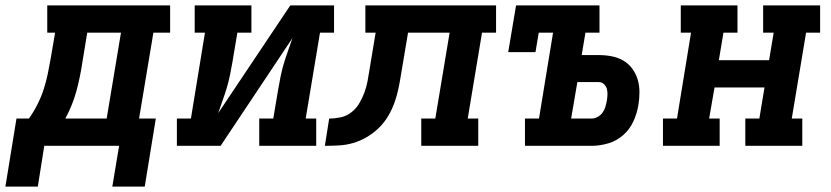

<svg xmlns="http://www.w3.org/2000/svg" viewBox="-59 -540 3079 711"><path d="M-39 151 2 -101H48Q66 -126 80 -154Q94 -182 103 -210Q112 -238 118 -267Q124 -296 129 -325L145 -419H116V-520H571V-419H509L456 -101H518L477 151H357L382 0H105L81 151ZM336 -101 389 -419H264L246 -309Q242 -282 236.5 -255.5Q231 -229 224 -203Q217 -177 206.5 -151Q196 -125 183 -101Z M596 0V-101H648L700 -419H662V-520H872V-419H820L802 -312Q798 -288 793 -263.5Q788 -239 781 -215.5Q774 -192 765.5 -168.5Q757 -145 749 -121L1016 -520H1178V-419H1126L1073 -101H1112V0H901V-101H953L971 -208Q975 -232 980 -256.5Q985 -281 992 -304.5Q999 -328 1007.5 -351.5Q1016 -375 1024 -399L758 0Z M1144 0 1160 -101Q1181 -101 1202.5 -105.5Q1224 -110 1242 -124Q1260 -138 1271.5 -157.5Q1283 -177 1290.5 -197.5Q1298 -218 1302 -239Q1306 -260 1309 -280L1332 -419H1294V-520H1778V-419H1726L1673 -101H1712V0H1501V-101H1553L1606 -419H1452L1426 -264Q1422 -238 1416.5 -212Q1411 -186 1402 -160.5Q1393 -135 1378.5 -110.5Q1364 -86 1344 -66.5Q1324 -47 1299.5 -32.5Q1275 -18 1249 -10.5Q1223 -3 1196.5 -1.5Q1170 0 1144 0Z M1885 0V-101H1937L1989 -419H1936L1924 -347H1823L1852 -520H2161V-419H2109L2095 -336H2159Q2183 -336 2206.5 -331.5Q2230 -327 2249.5 -315.5Q2269 -304 2282.5 -285.5Q2296 -267 2302.5 -245Q2309 -223 2309 -198.5Q2309 -174 2305 -151Q2300 -120 2286.5 -90.5Q2273 -61 2248.5 -39.5Q2224 -18 2193 -9Q2162 0 2132 0ZM2056 -101H2132Q2143 -101 2154 -107Q2165 -113 2172 -122.5Q2179 -132 2182.5 -143.5Q2186 -155 2188 -166Q2190 -177 2190.5 -188.5Q2191 -200 2188.5 -210Q2186 -220 2178 -228Q2170 -236 2159 -236H2079Z M2396 0V-101H2448L2500 -419H2462V-520H2672V-419H2620L2603 -317H2789L2806 -419H2767V-520H2978V-419H2926L2873 -101H2912V0H2701V-101H2753L2772 -216H2587L2567 -101H2606V0Z"/></svg>

Font: Iosevka Etoile Oblique
Style: Bold
Weight: 700
Italic angle: -9°
Designer: Belleve Invis
Foundry: Belleve Invis
Version: Version 15.5.2; ttfautohint (v1.8.4)